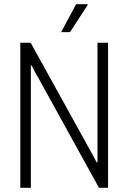

<svg xmlns="http://www.w3.org/2000/svg" viewBox="-20 -888 607 908"><path d="M76 0V-686H125L408 -174Q412 -168 417 -158Q422 -148 427.5 -138Q433 -128 437 -120H441Q441 -134 441 -151Q441 -168 441 -180V-686H491V0H448L160 -522Q155 -529 146 -546.5Q137 -564 130 -578H126Q126 -563 126 -545Q126 -527 126 -516V0ZM269 -736 340 -868H394L395 -865L311 -736Z"/></svg>

Font: Archivo Condensed Thin
Style: Regular
Weight: 250
Width: 3
Designer: Hector Gatti
Foundry: Omnibus-Type
Version: Version 2.001